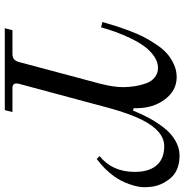

<svg xmlns="http://www.w3.org/2000/svg" viewBox="-4 -766 770 802"><g transform="rotate(90 381.0 -365.0)"><path d="M72 -408Q81 -439 88 -461.5Q95 -484 108 -519Q121 -554 133.5 -578.5Q146 -603 165 -631.5Q184 -660 203 -677Q222 -694 248 -706Q274 -718 302 -718Q358 -718 395 -669Q432 -620 432 -549V-538L442 -536Q456 -571 473 -602.5Q490 -634 513 -664Q536 -694 566.5 -712Q597 -730 630 -730Q695 -730 728 -688Q746 -664 754 -640Q762 -616 762 -582Q762 -556 749 -519.5Q736 -483 716 -456Q688 -417 644 -384L632 -396Q698 -449 698 -543Q698 -610 663 -642Q636 -666 591 -666Q527 -666 480 -572Q454 -519 431 -435L330 -59Q327 -45 331 -38.5Q335 -32 348 -32H448L440 0H98L106 -32H206Q232 -32 239 -59L329 -396Q344 -454 344 -493Q344 -520 340 -544Q336 -568 328 -590.5Q320 -613 303 -626.5Q286 -640 264 -640Q239 -640 215.5 -624Q192 -608 174 -583.5Q156 -559 140 -525.5Q124 -492 113.5 -463Q103 -434 94 -402Z"/></g></svg>

Font: Old Standard TT
Style: Italic
Weight: 400
Italic angle: -15.2°
Designer: Alexey Kryukov <alexios@thessalonica.org.ru>
Version: Version 2.2